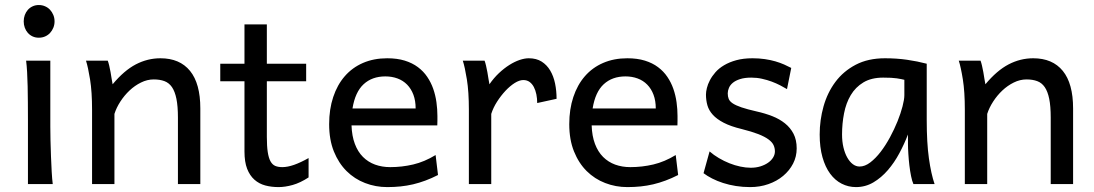

<svg xmlns="http://www.w3.org/2000/svg" viewBox="-20 -743 4417 775"><path d="M75.7 -656.7Q75.7 -670.4 80.1 -682.4Q84.5 -694.3 92.5 -703.4Q100.6 -712.4 111.8 -717.5Q123 -722.7 136.7 -722.7Q150.4 -722.7 162.1 -717.5Q173.8 -712.4 182.1 -703.4Q190.4 -694.3 195.3 -682.4Q200.2 -670.4 200.2 -656.7Q200.2 -643.1 195.3 -631.1Q190.4 -619.1 182.1 -610.1Q173.8 -601.1 162.1 -595.9Q150.4 -590.8 136.7 -590.8Q123 -590.8 111.8 -595.9Q100.6 -601.1 92.5 -610.1Q84.5 -619.1 80.1 -631.1Q75.7 -643.1 75.7 -656.7ZM183.1 -231.9Q183.1 -208.5 183.8 -176.5Q184.6 -144.5 185.8 -111.8Q187 -79.1 188.7 -49.3Q190.4 -19.5 192.9 0H92.8V-258.8Q92.8 -294.4 92.5 -329.1Q92.3 -363.8 91.6 -394.8Q90.8 -425.8 89.4 -452.4Q87.9 -479 85.4 -498H183.1Z M698.2 0V-268.6Q698.2 -314.5 692.1 -344.2Q686 -374 674.1 -391.4Q662.1 -408.7 643.8 -415.5Q625.5 -422.4 600.6 -422.4Q574.2 -422.4 549.1 -409.9Q523.9 -397.5 502.9 -377.7Q481.9 -357.9 465.8 -333Q449.7 -308.1 441.9 -283.2V0H351.6V-300.3Q351.6 -372.6 343.5 -422.6Q335.4 -472.7 327.1 -498H415Q418 -490.2 420.9 -477.8Q423.8 -465.3 426.3 -451.7Q428.7 -438 430.7 -424.8L434.6 -402.8Q481 -458.5 528.3 -483.2Q575.7 -507.8 627.4 -507.8Q705.6 -507.8 747.1 -456.8Q788.6 -405.8 788.6 -305.2V0Z M869.1 -485.8H966.8V-644.5H1057.1V-485.8H1215.8V-415H1057.1V-190.4Q1057.1 -152.8 1060.8 -128.9Q1064.5 -105 1072 -91.6Q1079.6 -78.1 1091.3 -73.2Q1103 -68.4 1119.6 -68.4Q1140.6 -68.4 1167 -77.6Q1193.4 -86.9 1225.6 -105V-26.9Q1191.9 -4.9 1161.1 3.7Q1130.4 12.2 1104.5 12.2Q1075.7 12.2 1050.8 5.6Q1025.9 -1 1007.1 -17.6Q988.3 -34.2 977.5 -61.8Q966.8 -89.4 966.8 -131.8V-415H869.1Z M1398.9 -236.8Q1400.4 -193.8 1412.4 -162.1Q1424.3 -130.4 1445.1 -109.6Q1465.8 -88.9 1493.9 -78.6Q1522 -68.4 1555.2 -68.4Q1602.5 -68.4 1647.9 -79.1Q1693.4 -89.8 1738.3 -117.2L1748 -36.6Q1722.2 -23.4 1697.3 -14.2Q1672.4 -4.9 1647.5 1Q1622.6 6.8 1596.9 9.5Q1571.3 12.2 1543 12.2Q1496.1 12.2 1453.6 -4.2Q1411.1 -20.5 1378.9 -52.5Q1346.7 -84.5 1327.6 -131.8Q1308.6 -179.2 1308.6 -241.7Q1308.6 -302.2 1325 -351.3Q1341.3 -400.4 1371.6 -435.3Q1401.9 -470.2 1445.3 -489Q1488.8 -507.8 1543 -507.8Q1583 -507.8 1613.8 -498.3Q1644.5 -488.8 1667 -471.9Q1689.5 -455.1 1704.6 -432.6Q1719.7 -410.2 1728.8 -384.3Q1737.8 -358.4 1741.7 -330.3Q1745.6 -302.2 1745.6 -274.9V-255.9Q1745.6 -243.7 1745.1 -236.8ZM1535.6 -434.6Q1481.9 -434.6 1447.8 -403.1Q1413.6 -371.6 1402.8 -305.2H1657.7Q1657.7 -336.4 1648.7 -360.6Q1639.6 -384.8 1623.3 -401.4Q1606.9 -418 1584.5 -426.3Q1562 -434.6 1535.6 -434.6Z M1872.6 0V-300.3Q1872.6 -372.6 1864.5 -422.6Q1856.4 -472.7 1848.1 -498H1936Q1939 -490.2 1941.9 -477.8Q1944.8 -465.3 1947.3 -451.7Q1949.7 -438 1951.7 -424.8L1955.6 -402.8Q1973.1 -428.2 1993.9 -447.8Q2014.6 -467.3 2035.9 -480.7Q2057.1 -494.1 2077.4 -501Q2097.7 -507.8 2114.3 -507.8Q2145 -507.8 2166.3 -494.4Q2187.5 -481 2200.9 -458.3Q2214.4 -435.5 2220.5 -406Q2226.6 -376.5 2226.6 -344.2L2148.4 -327.1Q2148.4 -345.2 2145 -362.1Q2141.6 -378.9 2134.8 -391.8Q2127.9 -404.8 2117.4 -412.4Q2106.9 -419.9 2092.3 -419.9Q2076.7 -419.9 2057.6 -408Q2038.6 -396 2020.3 -376.5Q2002 -356.9 1986.3 -332.5Q1970.7 -308.1 1962.9 -283.2V0Z M2368.2 -236.8Q2369.6 -193.8 2381.6 -162.1Q2393.6 -130.4 2414.3 -109.6Q2435.1 -88.9 2463.1 -78.6Q2491.2 -68.4 2524.4 -68.4Q2571.8 -68.4 2617.2 -79.1Q2662.6 -89.8 2707.5 -117.2L2717.3 -36.6Q2691.4 -23.4 2666.5 -14.2Q2641.6 -4.9 2616.7 1Q2591.8 6.8 2566.2 9.5Q2540.5 12.2 2512.2 12.2Q2465.3 12.2 2422.9 -4.2Q2380.4 -20.5 2348.1 -52.5Q2315.9 -84.5 2296.9 -131.8Q2277.8 -179.2 2277.8 -241.7Q2277.8 -302.2 2294.2 -351.3Q2310.5 -400.4 2340.8 -435.3Q2371.1 -470.2 2414.6 -489Q2458 -507.8 2512.2 -507.8Q2552.2 -507.8 2583 -498.3Q2613.8 -488.8 2636.2 -471.9Q2658.7 -455.1 2673.8 -432.6Q2689 -410.2 2698 -384.3Q2707 -358.4 2710.9 -330.3Q2714.8 -302.2 2714.8 -274.9V-255.9Q2714.8 -243.7 2714.4 -236.8ZM2504.9 -434.6Q2451.2 -434.6 2417 -403.1Q2382.8 -371.6 2372.1 -305.2H2627Q2627 -336.4 2617.9 -360.6Q2608.9 -384.8 2592.5 -401.4Q2576.2 -418 2553.7 -426.3Q2531.2 -434.6 2504.9 -434.6Z M3156.7 -383.3Q3144.5 -390.6 3128.9 -398.7Q3113.3 -406.7 3095 -413.6Q3076.7 -420.4 3055.9 -425Q3035.2 -429.7 3012.7 -429.7Q2985.8 -429.7 2967.5 -423.8Q2949.2 -418 2938.2 -408.9Q2927.2 -399.9 2922.4 -388.4Q2917.5 -377 2917.5 -366.2Q2917.5 -353.5 2921.4 -343.8Q2925.3 -334 2937.7 -325.7Q2950.2 -317.4 2973.1 -309.6Q2996.1 -301.8 3034.7 -293Q3067.9 -285.6 3097.2 -274.2Q3126.5 -262.7 3148.4 -245.1Q3170.4 -227.5 3183.1 -202.9Q3195.8 -178.2 3195.8 -144Q3195.8 -110.8 3181.2 -82.5Q3166.5 -54.2 3141.1 -33Q3115.7 -11.7 3081.5 0.2Q3047.4 12.2 3007.8 12.2Q2978 12.2 2950.4 7.8Q2922.9 3.4 2898.7 -4.4Q2874.5 -12.2 2854.5 -22.5Q2834.5 -32.7 2819.8 -43.9L2844.2 -131.8Q2860.8 -117.2 2881.6 -105Q2902.3 -92.8 2924.3 -84Q2946.3 -75.2 2968.5 -70.6Q2990.7 -65.9 3010.3 -65.9Q3031.7 -65.9 3049.6 -71.5Q3067.4 -77.1 3080.3 -86.2Q3093.3 -95.2 3100.6 -107.2Q3107.9 -119.1 3107.9 -131.8Q3107.9 -145.5 3102.3 -157.5Q3096.7 -169.4 3081.8 -180.4Q3066.9 -191.4 3040.8 -201.7Q3014.6 -211.9 2973.6 -222.2Q2929.2 -232.9 2901.1 -247.6Q2873 -262.2 2857.2 -279.8Q2841.3 -297.4 2835.4 -317.9Q2829.6 -338.4 2829.6 -361.3Q2829.6 -372.6 2833.3 -387.7Q2836.9 -402.8 2845.5 -419.2Q2854 -435.5 2867.9 -451.4Q2881.8 -467.3 2902.8 -479.7Q2923.8 -492.2 2952.1 -500Q2980.5 -507.8 3017.6 -507.8Q3043.9 -507.8 3067.1 -504.4Q3090.3 -501 3109.6 -495.4Q3128.9 -489.7 3145 -482.7Q3161.1 -475.6 3173.8 -468.8Z M3630.4 -420.9Q3624.5 -422.4 3617.2 -423.8Q3609.9 -425.3 3599.9 -426.8Q3589.8 -428.2 3576.4 -429Q3563 -429.7 3544.9 -429.7Q3497.1 -429.7 3465.1 -410.4Q3433.1 -391.1 3414.1 -359.1Q3395 -327.1 3387 -285.6Q3378.9 -244.1 3378.9 -200.2Q3378.9 -171.9 3384.5 -148.2Q3390.1 -124.5 3399.9 -107.2Q3409.7 -89.8 3422.4 -80.3Q3435.1 -70.8 3449.7 -70.8Q3471.2 -70.8 3492.9 -87.4Q3514.6 -104 3534.7 -130.1Q3554.7 -156.2 3572.3 -188.7Q3589.8 -221.2 3602.8 -253.2Q3615.7 -285.2 3623 -313.5Q3630.4 -341.8 3630.4 -358.9ZM3667 0Q3661.6 -11.7 3657.5 -32.2Q3653.3 -52.7 3650.6 -75.9Q3647.9 -99.1 3646.5 -122.1Q3645 -145 3645 -161.1V-200.2Q3630.4 -162.1 3610.1 -124.3Q3589.8 -86.4 3563.7 -56.2Q3537.6 -25.9 3505.4 -6.8Q3473.1 12.2 3435.1 12.2Q3404.3 12.2 3377.4 -1.5Q3350.6 -15.1 3330.8 -42Q3311 -68.8 3299.8 -108.6Q3288.6 -148.4 3288.6 -200.2Q3288.6 -258.3 3304.2 -313.7Q3319.8 -369.1 3352.1 -412.4Q3384.3 -455.6 3434.1 -481.7Q3483.9 -507.8 3552.2 -507.8Q3599.6 -507.8 3641.6 -501.7Q3683.6 -495.6 3720.7 -485.8V-258.8Q3720.7 -166.5 3729.5 -103.8Q3738.3 -41 3752.4 0Z M4221.2 0V-268.6Q4221.2 -314.5 4215.1 -344.2Q4209 -374 4197 -391.4Q4185.1 -408.7 4166.7 -415.5Q4148.4 -422.4 4123.5 -422.4Q4097.2 -422.4 4072 -409.9Q4046.9 -397.5 4025.9 -377.7Q4004.9 -357.9 3988.8 -333Q3972.7 -308.1 3964.8 -283.2V0H3874.5V-300.3Q3874.5 -372.6 3866.5 -422.6Q3858.4 -472.7 3850.1 -498H3938Q3940.9 -490.2 3943.8 -477.8Q3946.8 -465.3 3949.2 -451.7Q3951.7 -438 3953.6 -424.8L3957.5 -402.8Q4003.9 -458.5 4051.3 -483.2Q4098.6 -507.8 4150.4 -507.8Q4228.5 -507.8 4270 -456.8Q4311.5 -405.8 4311.5 -305.2V0Z"/></svg>

Font: Andika New Basic
Style: Regular
Weight: 400
Designer: Victor Gaultney, Annie Olsen, Julie Remington, Don Collingsworth, Eric Hays
Foundry: SIL International
Version: Version 5.500